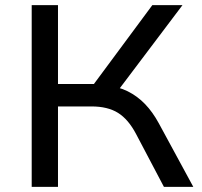

<svg xmlns="http://www.w3.org/2000/svg" viewBox="-20 -725 782 745"><path d="M103 0V-705H205V-399H359L331 -381L571 -705H688L430 -363L391 -394Q439 -389 476 -370.5Q513 -352 542.5 -321.5Q572 -291 596 -247L730 0H616L508 -205Q478 -262 438 -287Q398 -312 335 -312H205V0Z"/></svg>

Font: Nunito Sans 10pt SemiExpanded Medium
Style: Regular
Weight: 500
Width: 6
Designer: Vernon Adams
Foundry: Vernon Adams
Version: Version 3.101;gftools[0.9.27]